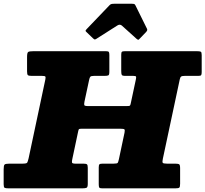

<svg xmlns="http://www.w3.org/2000/svg" viewBox="-70 -1030 1123 1050"><path d="M439 -820Q443 -816 446.2 -814.5Q449.5 -813 456 -817L571.5 -890.5Q585.5 -899.5 596.5 -890L677 -817.5Q682.5 -813 685 -812.2Q687.5 -811.5 693.5 -818L729 -855Q733.5 -860 734.8 -864.2Q736 -868.5 734 -872.5L670.5 -1001Q668 -1006.5 663.8 -1008Q659.5 -1009.5 649.5 -1009.5H557Q546 -1009.5 540 -1008.2Q534 -1007 528.5 -1001L405 -872Q399 -865.5 398 -862.8Q397 -860 402.5 -855ZM-50 -22.5Q-50 -6 -44.8 -3Q-39.5 0 -23 0H380Q397 0 403.5 -3.2Q410 -6.5 410 -24.5V-112.5Q410 -128 405.2 -131.5Q400.5 -135 386 -135H343Q325 -135 323.8 -141.2Q322.5 -147.5 325.5 -160.5L357.5 -311.5Q359.5 -322 362.2 -324Q365 -326 378 -326H587Q606 -326 610 -322.8Q614 -319.5 611 -304.5L580.5 -160.5Q577 -144.5 574 -139.8Q571 -135 551 -135H491Q478 -135 474 -131.5Q470 -128 470 -114.5V-22.5Q470 -9 472.8 -4.5Q475.5 0 489 0H889Q906 0 910.5 -4Q915 -8 915 -25.5V-110.5Q915 -128 909.8 -131.5Q904.5 -135 888 -135H844Q822.5 -135 819.8 -140Q817 -145 820.5 -161.5L913 -595.5Q915.5 -607.5 920.5 -611.2Q925.5 -615 940 -615H1014Q1026.5 -615 1029.8 -618.8Q1033 -622.5 1033 -635.5V-728.5Q1033 -744.5 1028 -747.2Q1023 -750 1007 -750H613Q600 -750 596.5 -746.5Q593 -743 593 -730.5V-642.5Q593 -625.5 596 -620.2Q599 -615 616 -615H659Q672.5 -615 674 -610.8Q675.5 -606.5 673 -595.5L645 -464.5Q643 -454 640 -452Q637 -450 624 -450H410Q392 -450 390.8 -455.8Q389.5 -461.5 392 -474.5L417.5 -593.5Q420 -606 424.2 -610.5Q428.5 -615 444 -615H501Q517.5 -615 522.8 -618Q528 -621 528 -637.5V-729.5Q528 -742.5 524.8 -746.2Q521.5 -750 509 -750H112.5Q90.5 -750 84.2 -745.8Q78 -741.5 78 -718.5V-639.5Q78 -622.5 82.8 -618.8Q87.5 -615 104 -615H159Q175 -615 177.8 -611.5Q180.5 -608 178 -595.5L86.5 -164.5Q82 -145.5 78.5 -140.2Q75 -135 51 -135H-19Q-40 -135 -45 -130Q-50 -125 -50 -103.5Z"/></svg>

Font: Besley Black
Style: Italic
Weight: 900
Italic angle: -13°
Designer: Owen Earl
Foundry: indestructible type*
Version: Version 2.001